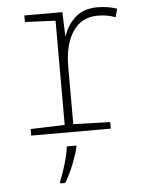

<svg xmlns="http://www.w3.org/2000/svg" viewBox="-54 -581 637 846"><g transform="rotate(-5 265.0 -158.5)"><path d="M69 0V-29L220 -34V-495L85 -501V-530H253L257 -425H259Q274 -472 311 -505Q348 -538 409 -538Q432 -538 455.5 -534Q479 -530 495 -524L485 -487Q450 -501 407 -501Q335 -501 296.5 -443.5Q258 -386 258 -289V-34L421 -29V0ZM178 213Q185 197 194.5 169Q204 141 211.5 111.5Q219 82 221 61H263V68Q254 104 237.5 145.5Q221 187 200 221H178Z"/></g></svg>

Font: Noto Sans Mono Condensed ExtraLight
Style: Regular
Weight: 200
Width: 3
Designer: Monotype Design Team
Foundry: Monotype Imaging Inc.
Version: Version 2.014; ttfautohint (v1.8.4.7-5d5b)